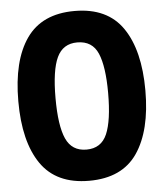

<svg xmlns="http://www.w3.org/2000/svg" viewBox="-53 -771 705 828"><g transform="rotate(-5 300.0 -357.5)"><path d="M300 10Q158 10 91.5 -86.5Q25 -183 25 -358Q25 -534 92 -629.5Q159 -725 300 -725Q442 -725 508.5 -628Q575 -531 575 -357Q575 -184 509 -87Q443 10 300 10ZM300 -125Q364 -125 389 -183Q414 -241 414 -360Q414 -475 389.5 -532Q365 -589 300 -589Q238 -589 212 -533.5Q186 -478 186 -358Q186 -238 211.5 -181.5Q237 -125 300 -125Z"/></g></svg>

Font: Noto Sans Mono ExtraBold
Style: Regular
Weight: 800
Designer: Monotype Design Team
Foundry: Monotype Imaging Inc.
Version: Version 2.014